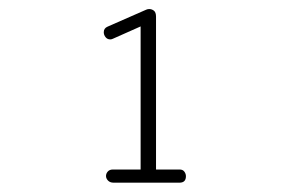

<svg xmlns="http://www.w3.org/2000/svg" viewBox="-20 -593 645 420"><path d="M228.5 -193.4Q220.7 -193.4 216.3 -198Q211.9 -202.6 211.9 -208Q211.9 -213.4 215.8 -217.8Q219.7 -222.2 227.1 -222.2H287.6V-535.2L227.1 -508.3Q224.1 -506.8 221.2 -506.8Q214.8 -506.8 210.9 -511.7Q207 -516.6 207 -522.5Q207 -531.2 215.3 -534.7L299.8 -571.8Q302.7 -573.2 306.6 -573.2Q312 -573.2 316.7 -569.6Q321.3 -565.9 321.3 -556.6V-222.2H373Q379.9 -222.2 383.3 -217.5Q386.7 -212.9 386.7 -207.5Q386.7 -193.4 372.6 -193.4Z"/></svg>

Font: Cutive Mono
Style: Regular
Weight: 400
Designer: Vernon Adams
Foundry: Vernon Adams
Version: Version 1.110; ttfautohint (v1.8.4.7-5d5b)